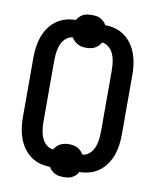

<svg xmlns="http://www.w3.org/2000/svg" viewBox="-91 -851 781 967"><g transform="rotate(10 300.0 -367.5)"><path d="M300 47Q289 47 278 45.5Q267 44 257 39Q247 34 238.5 26Q230 18 225 8Q198 8 172 0.5Q146 -7 124.5 -23Q103 -39 87.5 -61.5Q72 -84 63 -109.5Q54 -135 50.5 -161.5Q47 -188 47 -215V-520Q47 -547 50.5 -573.5Q54 -600 63 -625.5Q72 -651 87.5 -673.5Q103 -696 124.5 -712Q146 -728 172 -735.5Q198 -743 225 -743Q230 -753 238.5 -761Q247 -769 257 -774Q267 -779 278 -780.5Q289 -782 300 -782Q311 -782 322 -780.5Q333 -779 343 -774Q353 -769 361.5 -761Q370 -753 375 -743Q402 -743 428 -735.5Q454 -728 475.5 -712Q497 -696 512.5 -673.5Q528 -651 537 -625.5Q546 -600 549.5 -573.5Q553 -547 553 -520V-215Q553 -188 549.5 -161.5Q546 -135 537 -109.5Q528 -84 512.5 -61.5Q497 -39 475.5 -23Q454 -7 428 0.5Q402 8 375 8Q370 18 361.5 26Q353 34 343 39Q333 44 322 45.5Q311 47 300 47ZM375 -81Q389 -82 401 -89.5Q413 -97 421.5 -108Q430 -119 435 -132.5Q440 -146 442.5 -159.5Q445 -173 446 -187Q447 -201 447 -215V-520Q447 -534 446 -548Q445 -562 442.5 -575.5Q440 -589 435 -602.5Q430 -616 421.5 -627Q413 -638 401 -645.5Q389 -653 375 -654Q369 -644 361 -636Q353 -628 343 -623Q333 -618 322 -616Q311 -614 300 -614Q289 -614 278 -616Q267 -618 257 -623Q247 -628 239 -636Q231 -644 225 -654Q211 -653 199 -645.5Q187 -638 178.5 -627Q170 -616 165 -602.5Q160 -589 157.5 -575.5Q155 -562 154 -548Q153 -534 153 -520V-215Q153 -201 154 -187Q155 -173 157.5 -159.5Q160 -146 165 -132.5Q170 -119 178.5 -108Q187 -97 199 -89.5Q211 -82 225 -81Q231 -91 239 -99Q247 -107 257 -112Q267 -117 278 -119Q289 -121 300 -121Q311 -121 322 -119Q333 -117 343 -112Q353 -107 361 -99Q369 -91 375 -81Z"/></g></svg>

Font: Iosevka Extended
Style: Bold
Weight: 700
Width: 7
Monospace: yes
Designer: Belleve Invis
Foundry: Belleve Invis
Version: Version 32.5.0; ttfautohint (v1.8.4)